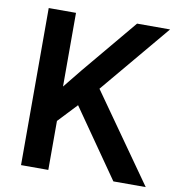

<svg xmlns="http://www.w3.org/2000/svg" viewBox="-82 -809 821 883"><g transform="rotate(10 328.5 -367.0)"><path d="M285.1 -316.9 202 -228.7V0H74.6V-733.5H202V-389.4L272.5 -476.6L487.2 -733.5H641.3L368.8 -408.6L656.9 0H505.8Z"/></g></svg>

Font: Vazir FD Medium
Style: Regular
Weight: 500
Foundry: DejaVu fonts team - Redesigned by Saber Rastikerdar
Version: Version 21.10;October 20, 2019;FontCreator 12.0.0.2547 64-bi